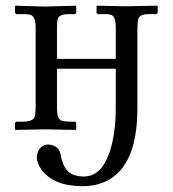

<svg xmlns="http://www.w3.org/2000/svg" viewBox="-20 -451 601 668"><path d="M382.8 -74.2V-211.9H178.2V-75.2Q178.2 -38.6 192.9 -31.7Q201.7 -28.3 219.2 -27.8H238.8Q244.6 -27.8 245.1 -22V-1L244.1 1L136.2 -1L33.2 1L32.2 -1V-22.9Q33.7 -26.9 37.1 -27.8H63Q95.2 -28.8 100.6 -44.4Q103.5 -54.2 104 -75.2V-355Q104 -392.1 88.4 -398.4Q79.1 -401.9 63 -401.9H37.1Q32.7 -403.8 32.2 -407.2V-429.2L33.2 -431.2L136.2 -428.2L244.1 -431.2L245.1 -429.2V-408.2Q245.1 -402.3 238.8 -401.9H219.2Q188 -401.9 181.6 -387.2Q178.2 -376.5 178.2 -355V-246.1H382.8V-354Q382.8 -391.6 368.7 -398.4Q359.4 -402.3 341.8 -401.9H320.8Q316.4 -403.8 315.9 -407.2V-429.2L316.9 -431.2L415 -429.2L527.8 -431.2L528.8 -429.2V-407.2Q526.9 -402.8 522.9 -401.9H498Q467.8 -401.9 461.9 -387.2Q458.5 -376.5 458 -354V-74.2Q458 146.5 327.6 188Q299.3 196.8 267.1 196.8Q168 196.8 125 140.1Q108.4 117.7 107.9 95.2Q112.3 55.2 146 51.8Q184.6 53.2 190.9 86.9Q200.2 140.1 230 154.8Q247.6 163.1 272 163.1Q343.8 163.1 371.1 43Q382.8 -10.3 382.8 -74.2Z"/></svg>

Font: Linux Libertine Display O
Style: Regular
Weight: 400
Designer: Philipp H. Poll
Foundry: Philipp H. Poll
Version: Version 5.0.9